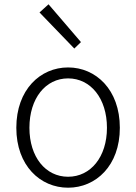

<svg xmlns="http://www.w3.org/2000/svg" viewBox="-20 -861 634 894"><path d="M297 13C426 13 538 -89 538 -266C538 -444 426 -547 297 -547C168 -547 56 -444 56 -266C56 -89 168 13 297 13ZM297 -38C192 -38 117 -130 117 -266C117 -403 192 -496 297 -496C402 -496 478 -403 478 -266C478 -130 402 -38 297 -38ZM326 -635 357 -665 206 -841 164 -803Z"/></svg>

Font: Noto Sans KR Light
Style: Regular
Weight: 300
Designer: Ryoko NISHIZUKA 西塚涼子 (kana, bopomofo & ideographs); Paul D. Hunt (Latin, Greek & Cyrillic); Sandoll Communications 산돌커뮤니
Foundry: Adobe
Version: Version 2.004;hotconv 1.0.118;makeotfexe 2.5.65603